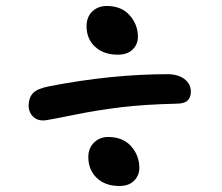

<svg xmlns="http://www.w3.org/2000/svg" viewBox="-20 -639 740 639"><path d="M372.1 -457Q325.2 -457 296.6 -483.2Q268.1 -509.3 268.1 -551.8Q268.1 -582.5 287.1 -600.8Q306.2 -619.1 335 -619.1Q384.3 -619.1 411.6 -588.1Q439 -557.1 439 -516.1Q439 -491.7 421.6 -474.4Q404.3 -457 372.1 -457ZM132.8 -238.8Q106.4 -235.4 90.8 -250.2Q75.2 -265.1 75.2 -289.1Q76.2 -314.5 90.1 -329.3Q104 -344.2 145 -352.1Q352.5 -392.1 537.1 -392.1Q572.3 -392.1 593.8 -376Q615.2 -359.9 615.2 -334Q615.2 -314.5 604 -304.2Q592.8 -293.9 566.9 -293.9Q461.9 -291.5 384 -282.2Q306.2 -272.9 229.2 -257.3Q152.3 -241.7 132.8 -238.8ZM377 -20Q330.1 -20 302 -46.9Q273.9 -73.7 273.9 -116.2Q273.9 -146 293 -164.6Q312 -183.1 339.8 -183.1Q389.2 -183.1 416.5 -152.1Q443.8 -121.1 443.8 -80.1Q443.8 -55.7 426.5 -37.8Q409.2 -20 377 -20Z"/></svg>

Font: Shantell Sans Irregular Bouncy
Style: Regular
Weight: 500
Designer: Stephen Nixon, Anya Danilova, Shantell Martin
Foundry: Arrow Type
Version: Version 1.006;[9816181b4]